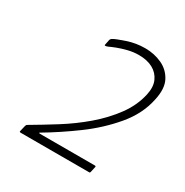

<svg xmlns="http://www.w3.org/2000/svg" viewBox="-111 -784 591 615"><g transform="rotate(30 184.5 -477.0)"><path d="M45 -260Q43 -260 41.5 -261Q40 -262 41 -264L46 -285Q47 -287 47.5 -289Q48 -291 52 -293Q93 -317 138.5 -345.5Q184 -374 224.5 -408.5Q265 -443 294.5 -483Q324 -523 334 -568Q341 -599 331.5 -620.5Q322 -642 301 -653.5Q280 -665 249 -665Q229 -665 209 -660Q189 -655 173.5 -649Q158 -643 150 -639Q137 -634 138 -639L142 -659Q143 -662 145 -664Q147 -666 151 -668Q160 -673 191 -683.5Q222 -694 256 -694Q289 -694 317.5 -681Q346 -668 360.5 -640.5Q375 -613 365 -568Q353 -509 310 -458Q267 -407 210.5 -365.5Q154 -324 98 -291Q96 -290 97 -289Q98 -288 99 -288H303Q307 -288 307 -285L302 -263Q301 -262 301 -261Q301 -260 298 -260Z"/></g></svg>

Font: Glory Thin Thin
Style: Italic
Weight: 250
Italic angle: -12°
Version: Version 1.011